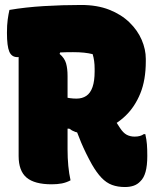

<svg xmlns="http://www.w3.org/2000/svg" viewBox="-20 -733 640 773"><path d="M400 -333Q415 -301 430 -272.5Q445 -244 463 -218Q476 -198 490 -190.5Q504 -183 522 -183Q534 -183 543 -185.5Q552 -188 559 -193H565Q570 -171 571.5 -152Q573 -133 573 -105Q573 -66 566 -41Q559 -16 545 -3Q534 9 518.5 14.5Q503 20 483 20Q454 20 431 11.5Q408 3 388.5 -17.5Q369 -38 350 -71Q325 -116 307 -158.5Q289 -201 274 -247ZM18 -693Q82 -704 157 -708.5Q232 -713 307 -713Q371 -713 419.5 -694Q468 -675 501 -643Q534 -611 550.5 -572.5Q567 -534 567 -496V-486Q567 -411 545 -357Q523 -303 485.5 -267Q448 -231 402 -214Q356 -197 309 -197Q297 -197 283 -202Q269 -207 259 -215H203L187 -362Q210 -350 236 -343Q262 -336 288 -336Q311 -336 327.5 -347Q344 -358 352.5 -382.5Q361 -407 361 -445V-456Q361 -473 359 -487.5Q357 -502 353 -515Q337 -519 318 -521Q299 -523 274 -523Q217 -523 171 -518Q125 -513 94 -508Q63 -503 50 -503Q27 -503 17.5 -525Q8 -547 8 -601Q8 -632 11 -654Q14 -676 18 -693ZM264 -7Q247 2 229 5.5Q211 9 188 9Q119 9 87 -18Q55 -45 55 -105Q55 -163 55 -220.5Q55 -278 55 -335.5Q55 -393 55 -450.5Q55 -508 55 -566L241 -572L220 -516Q240 -499 246 -478Q252 -457 252 -427Q252 -377 252 -328Q252 -279 252 -230.5Q252 -182 252 -132Q252 -96 255 -65Q258 -34 264 -7Z"/></svg>

Font: Recursive Monospace Casual Black
Style: Regular
Weight: 900
Version: Version 1.047